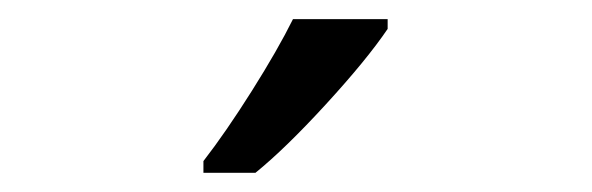

<svg xmlns="http://www.w3.org/2000/svg" viewBox="-20 -786 617 200"><path d="M191.9 -618.2Q215.3 -648.4 242.4 -691.4Q269.5 -734.4 285.2 -766.1H383.8V-755.9Q362.3 -724.1 319.8 -677.7Q277.3 -631.3 246.1 -606H191.9Z"/></svg>

Font: f09607729
Style: Regular
Weight: 400
Foundry: Ascender Corporation
Version: Version 1.10